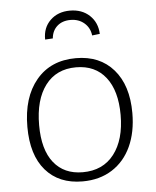

<svg xmlns="http://www.w3.org/2000/svg" viewBox="-53 -788 682 842"><g transform="rotate(-5 287.5 -367.5)"><path d="M520 -272Q520 -188 491 -125Q462 -62 407 -27Q352 8 277 8Q173 8 114.5 -59.5Q56 -127 56 -251Q56 -381 119.5 -457Q183 -533 294 -533Q399 -533 459.5 -463.5Q520 -394 520 -272ZM108 -254Q108 -146 153.5 -89Q199 -32 281 -32Q370 -32 419 -95.5Q468 -159 468 -268Q468 -375 421.5 -434Q375 -493 291 -493Q204 -493 156 -429.5Q108 -366 108 -254ZM408 -630 374 -626Q370 -660 345.5 -681Q321 -702 285 -702Q249 -702 226.5 -682Q204 -662 201 -628L167 -626Q166 -678 199.5 -710.5Q233 -743 286 -743Q339 -743 372.5 -711.5Q406 -680 408 -630Z"/></g></svg>

Font: Bitter Pro Light
Style: Regular
Weight: 300
Designer: Sol Matas, and Bitter project Authors
Foundry: Sol Matas
Version: Version 1.010